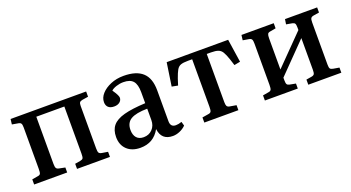

<svg xmlns="http://www.w3.org/2000/svg" viewBox="-43 -960 2575 1409"><g transform="rotate(-20 1245.0 -255.5)"><path d="M48 0V-40L94 -48Q110 -50 114.5 -59.5Q119 -69 119 -98V-421Q119 -443 113 -451.5Q107 -460 91 -462L45 -470L50 -511H640V-470L595 -463Q578 -460 572 -452.5Q566 -445 566 -425V-93Q566 -68 571.5 -59Q577 -50 596 -47L640 -40V0H383V-40L425 -47Q442 -50 447 -58.5Q452 -67 452 -95V-462H233V-94Q233 -70 238.5 -60.5Q244 -51 261 -48L306 -39V0Z M875 14Q809 14 770.5 -22.5Q732 -59 732 -121Q732 -176 760 -209.5Q788 -243 850.5 -260Q913 -277 1018 -282V-368Q1018 -428 995 -455Q972 -482 919 -482Q891 -482 863.5 -473Q836 -464 823 -451Q841 -425 849 -409Q857 -393 857 -384Q857 -364 840.5 -350.5Q824 -337 797 -337Q767 -337 751.5 -351.5Q736 -366 736 -392Q736 -427 763 -457Q790 -487 835.5 -506Q881 -525 936 -525Q1035 -525 1084 -480Q1133 -435 1133 -341V-99Q1133 -53 1175 -53Q1196 -53 1221 -62L1230 -30Q1209 -9 1181.5 2.5Q1154 14 1128 14Q1039 14 1028 -76Q978 14 875 14ZM923 -51Q965 -51 991.5 -79Q1018 -107 1018 -150V-239Q930 -238 889.5 -214Q849 -190 849 -134Q849 -95 868 -73Q887 -51 923 -51Z M1377 0V-40L1426 -48Q1442 -50 1447 -59.5Q1452 -69 1452 -96V-467H1419Q1382 -467 1362.5 -460Q1343 -453 1331 -432Q1319 -411 1305 -371L1289 -321L1242 -330L1269 -511H1749L1776 -330L1729 -321L1712 -374Q1699 -412 1687 -432Q1675 -452 1655 -459.5Q1635 -467 1599 -467H1566V-91Q1566 -69 1571 -60Q1576 -51 1590 -48L1643 -39V0Z M1850 0V-40L1896 -48Q1911 -50 1916 -59.5Q1921 -69 1921 -96V-418Q1921 -442 1916 -451Q1911 -460 1896 -463L1848 -471L1853 -511H2105V-471L2061 -463Q2045 -461 2040 -451.5Q2035 -442 2035 -418V-175L2258 -402V-421Q2258 -444 2253 -452.5Q2248 -461 2232 -464L2187 -472L2193 -511H2444V-471L2400 -464Q2383 -461 2377.5 -452Q2372 -443 2372 -419V-90Q2372 -67 2377.5 -59Q2383 -51 2400 -48L2447 -40V0H2189V-40L2231 -47Q2248 -50 2253 -59Q2258 -68 2258 -92V-339L2035 -111V-91Q2035 -68 2040 -59.5Q2045 -51 2060 -48L2107 -39V0Z"/></g></svg>

Font: Literata 36pt Medium
Style: Regular
Weight: 500
Designer: Latin by Veronika Burian and Jose Scaglione. Greek by Irene Vlachou. Cyrillic by Vera Evstafieva.
Foundry: TypeTogether
Version: Version 3.002